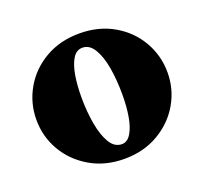

<svg xmlns="http://www.w3.org/2000/svg" viewBox="-91 -576 734 691"><g transform="rotate(-20 276.0 -230.0)"><path d="M276 10Q202 10 145 -23.5Q88 -57 56.5 -111.5Q25 -166 25 -230Q25 -294 56.5 -349Q88 -404 145 -437Q202 -470 276 -470Q350 -470 407 -437Q464 -404 495.5 -349Q527 -294 527 -230Q527 -166 495.5 -111.5Q464 -57 407 -23.5Q350 10 276 10ZM285 -43Q306 -43 320 -66Q334 -89 340.5 -126.5Q347 -164 347 -210Q347 -266 339 -313Q331 -360 313.5 -389Q296 -418 269 -418Q246 -418 232 -395.5Q218 -373 211.5 -335.5Q205 -298 205 -251Q205 -196 213.5 -148.5Q222 -101 239.5 -72Q257 -43 285 -43Z"/></g></svg>

Font: Spectral ExtraBold
Style: Regular
Weight: 800
Designer: Jean-Baptiste Levee
Foundry: Production Type
Version: Version 2.001